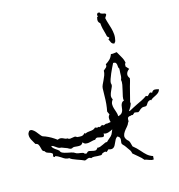

<svg xmlns="http://www.w3.org/2000/svg" viewBox="-278 -1439 1637 1757"><g transform="rotate(-15 540.5 -561.0)"><path d="M1170.9 -455.1Q1166 -437.5 1154.8 -427.2Q1143.6 -417 1129.4 -409.7Q1115.2 -402.3 1100.6 -395Q1085.9 -387.7 1075.2 -376L1069.3 -382.8L1067.4 -381.8Q1053.7 -377 1046.9 -372.1Q1040 -367.2 1032.2 -353.5Q1024.4 -339.8 1018.1 -337.4Q1011.7 -335 995.1 -335.9Q984.4 -335.9 976.6 -332.5Q968.8 -329.1 961.9 -323.7Q955.1 -318.4 948.7 -312Q942.4 -305.7 933.6 -301.8Q925.8 -304.7 916.5 -305.2Q907.2 -305.7 899.4 -307.6Q894.5 -302.7 888.2 -298.3Q881.8 -293.9 877 -289.1Q873 -293 868.7 -292Q864.3 -291 859.4 -289.1Q855.5 -287.1 853 -287.6Q850.6 -288.1 845.7 -287.1Q834 -284.2 830.6 -277.8Q827.1 -271.5 826.7 -263.2Q826.2 -254.9 826.2 -247.1Q826.2 -239.3 820.3 -235.4H819.3V-234.4Q812.5 -214.8 796.9 -197.8Q781.2 -180.7 768.6 -162.6Q755.9 -144.5 752.9 -125.5Q750 -106.4 768.6 -83V-82H769.5Q786.1 -70.3 791.5 -51.3Q796.9 -32.2 801.8 -13.7L802.7 -12.7Q820.3 1 835 15.6Q849.6 30.3 864.3 46.9Q885.7 72.3 907.2 91.3Q928.7 110.4 960.9 121.1Q959 128.9 959.5 136.7Q960 144.5 959 152.3Q947.3 154.3 937 151.9Q926.8 149.4 917 146Q907.2 142.6 897.5 138.7Q887.7 134.8 876 133.8Q855.5 108.4 831.5 89.8Q807.6 71.3 783.2 48.8Q780.3 30.3 772.5 17.6Q764.6 4.9 752.9 -9.8Q748 -15.6 743.7 -23.4Q739.3 -31.2 733.4 -37.1Q727.5 -42 719.2 -51.8Q710.9 -61.5 710.9 -69.3Q710.9 -78.1 712.9 -86.4Q714.8 -94.7 714.8 -103.5Q714.8 -116.2 709 -123.5Q703.1 -130.9 692.4 -135.7L690.4 -136.7L689.5 -135.7Q675.8 -126 669.9 -115.2Q664.1 -104.5 657.2 -88.9Q651.4 -75.2 645.5 -64.5Q639.6 -53.7 631.3 -46.9Q623 -40 611.3 -39.1Q599.6 -38.1 583 -43.9H581.1Q576.2 -39.1 570.8 -34.2Q565.4 -29.3 559.6 -24.4Q551.8 -33.2 540 -30.3Q528.3 -27.3 518.6 -23.4V-22.5Q512.7 -10.7 500 -9.8Q487.3 -8.8 471.2 -10.3Q455.1 -11.7 438.5 -12.7Q421.9 -13.7 408.2 -6.8Q400.4 -13.7 393.1 -14.2Q385.7 -14.6 378.4 -12.2Q371.1 -9.8 363.3 -5.9Q355.5 -2 347.7 -1Q336.9 -6.8 317.9 -13.7Q298.8 -20.5 278.3 -27.8Q257.8 -35.2 240.2 -43Q222.7 -50.8 215.8 -58.6H214.8Q193.4 -58.6 179.2 -64.9Q165 -71.3 147.5 -84Q134.8 -91.8 124 -98.1Q113.3 -104.5 97.7 -109.4L95.7 -110.4Q90.8 -100.6 85.9 -104.5Q81.1 -108.4 74.2 -114.3Q79.1 -119.1 79.6 -125.5Q80.1 -131.8 80.1 -137.7Q68.4 -148.4 59.1 -151.4Q49.8 -154.3 41.5 -156.7Q33.2 -159.2 26.4 -163.1Q19.5 -167 12.7 -179.7H11.7Q-2.9 -183.6 -7.3 -196.8Q-11.7 -210 -14.6 -223.6Q-17.6 -237.3 -24.4 -249.5Q-31.2 -261.7 -50.8 -264.6Q-58.6 -280.3 -68.8 -296.4Q-79.1 -312.5 -85 -328.6Q-90.8 -344.7 -89.8 -361.3Q-88.9 -377.9 -75.2 -394.5Q-60.5 -402.3 -45.9 -394Q-31.2 -385.7 -17.6 -370.6Q-3.9 -355.5 7.8 -338.9Q19.5 -322.3 30.3 -315.4H31.2Q56.6 -307.6 82.5 -294.9Q108.4 -282.2 129.9 -267.6Q136.7 -262.7 142.6 -258.8Q148.4 -254.9 154.3 -250Q155.3 -250 156.2 -249L158.2 -250Q172.9 -256.8 184.6 -255.4Q196.3 -253.9 206.1 -249.5Q215.8 -245.1 225.1 -240.7Q234.4 -236.3 245.1 -238.3Q255.9 -228.5 267.6 -229Q279.3 -229.5 290.5 -232.4Q301.8 -235.4 312.5 -235.8Q323.2 -236.3 333 -227.5V-226.6Q358.4 -223.6 375 -224.6Q391.6 -225.6 410.2 -245.1L417 -237.3Q427.7 -244.1 440.4 -246.1Q453.1 -248 466.3 -249Q479.5 -250 492.2 -253.9Q504.9 -257.8 515.6 -269.5Q520.5 -264.6 527.3 -263.7Q534.2 -262.7 540 -262.7Q542 -264.6 543.5 -265.1Q544.9 -265.6 545.9 -267.6Q549.8 -261.7 554.7 -261.7Q559.6 -261.7 564.9 -264.2Q570.3 -266.6 575.2 -270Q580.1 -273.4 583 -275.4Q588.9 -268.6 594.2 -268.1Q599.6 -267.6 605 -270Q610.4 -272.5 616.2 -274.9Q622.1 -277.3 627.9 -275.4L628.9 -274.4L666 -280.3Q660.2 -295.9 660.2 -316.4Q660.2 -336.9 673.8 -349.6Q673.8 -350.6 671.4 -356Q668.9 -361.3 666.5 -366.7Q664.1 -372.1 662.1 -376.5Q660.2 -380.9 660.2 -381.8Q662.1 -389.6 663.1 -398.4Q664.1 -407.2 666 -415Q668.9 -432.6 670.4 -450.7Q671.9 -468.8 672.9 -487.3Q674.8 -515.6 674.3 -542.5Q673.8 -569.3 675.8 -597.7Q676.8 -613.3 685.1 -630.9Q693.4 -648.4 702.6 -667.5Q711.9 -686.5 719.7 -707.5Q727.5 -728.5 727.5 -751Q733.4 -756.8 740.2 -761.7Q747.1 -766.6 752.4 -772Q757.8 -777.3 760.3 -784.7Q762.7 -792 759.8 -801.8Q785.2 -817.4 802.2 -834.5Q819.3 -851.6 829.1 -879.9Q846.7 -877.9 858.4 -880.4Q870.1 -882.8 884.8 -883.8Q899.4 -856.4 917 -827.1Q934.6 -797.9 938.5 -767.6Q930.7 -763.7 930.2 -754.9Q929.7 -746.1 929.7 -738.3L928.7 -736.3Q944.3 -720.7 956.1 -706.1Q932.6 -690.4 926.8 -668Q920.9 -645.5 939.5 -623Q937.5 -604.5 931.6 -586.4Q925.8 -568.4 920.9 -549.8L884.8 -408.2Q889.6 -404.3 886.7 -394Q883.8 -383.8 877.9 -372.1Q872.1 -360.4 865.2 -350.1Q858.4 -339.8 855.5 -335.9L859.4 -331.1Q878.9 -341.8 899.9 -353Q920.9 -364.3 941.4 -374Q966.8 -385.7 992.2 -398.4Q1017.6 -411.1 1040 -427.7Q1051.8 -418.9 1057.6 -423.3Q1063.5 -427.7 1068.8 -434.6Q1074.2 -441.4 1081.5 -445.8Q1088.9 -450.2 1102.5 -440.4Q1103.5 -441.4 1103.5 -443.4Q1114.3 -463.9 1134.3 -462.9Q1154.3 -461.9 1170.9 -455.1ZM869.1 -733.4Q862.3 -739.3 861.8 -750Q861.3 -760.7 859.9 -771Q858.4 -781.2 852.5 -789.1Q846.7 -796.9 828.1 -796.9L827.1 -794.9Q819.3 -780.3 808.1 -756.8Q796.9 -733.4 786.1 -708.5Q775.4 -683.6 767.6 -660.6Q759.8 -637.7 759.8 -623Q766.6 -606.4 759.8 -589.4Q752.9 -572.3 744.1 -554.2Q735.4 -536.1 731 -516.6Q726.6 -497.1 738.3 -475.6Q721.7 -454.1 721.2 -434.6Q720.7 -415 726.6 -395Q732.4 -375 739.7 -355Q747.1 -335 747.1 -313.5Q768.6 -318.4 778.8 -328.1Q789.1 -337.9 793.5 -350.1Q797.9 -362.3 798.8 -376Q799.8 -389.6 802.7 -401.9Q805.7 -414.1 812.5 -424.3Q819.3 -434.6 835 -439.5Q829.1 -452.1 834 -476.1Q838.9 -500 845.7 -527.3Q852.5 -554.7 857.4 -581.5Q862.3 -608.4 857.4 -627Q865.2 -645.5 866.2 -660.2Q867.2 -674.8 867.2 -694.3Q867.2 -702.1 868.7 -714.8Q870.1 -727.5 869.1 -733.4ZM663.1 -211.9Q654.3 -207 643.6 -202.1Q632.8 -197.3 621.1 -193.8Q609.4 -190.4 597.7 -190.4Q585.9 -190.4 577.1 -196.3Q577.1 -169.9 567.9 -167Q558.6 -164.1 544.4 -168Q530.3 -171.9 514.6 -174.3Q499 -176.8 487.3 -160.2Q472.7 -161.1 456.5 -156.2Q440.4 -151.4 424.3 -148.9Q408.2 -146.5 394 -149.4Q379.9 -152.3 369.1 -168L366.2 -163.1Q356.4 -147.5 343.3 -145Q330.1 -142.6 315.4 -144Q300.8 -145.5 286.6 -146.5Q272.5 -147.5 261.7 -138.7Q248 -136.7 237.3 -143.1Q226.6 -149.4 213.9 -156.2L209 -152.3H208Q209 -154.3 210.9 -156.2Q208 -157.2 201.7 -159.2Q195.3 -161.1 191.4 -163.1Q183.6 -166 176.3 -168.9Q168.9 -171.9 161.1 -171.9Q150.4 -171.9 137.7 -179.7Q125 -187.5 116.2 -194.3Q110.4 -199.2 103 -203.1Q95.7 -207 87.9 -209L84 -204.1Q89.8 -192.4 97.2 -185.5Q104.5 -178.7 112.3 -172.9Q120.1 -167 128.9 -161.6Q137.7 -156.2 145.5 -148.4Q150.4 -131.8 167 -124.5Q183.6 -117.2 204.6 -112.8Q225.6 -108.4 247.1 -104Q268.6 -99.6 283.2 -88.9Q292 -83 303.7 -81.1Q315.4 -79.1 327.1 -77.6Q338.9 -76.2 348.6 -73.2Q358.4 -70.3 363.3 -60.5L381.8 -59.6Q382.8 -60.5 382.8 -61.5Q393.6 -76.2 407.2 -74.7Q420.9 -73.2 435.1 -68.8Q449.2 -64.5 463.4 -64.9Q477.5 -65.4 488.3 -85Q500 -81.1 514.6 -86.4Q529.3 -91.8 543.5 -98.6Q557.6 -105.5 568.8 -110.4Q580.1 -115.2 585.9 -111.3Q587.9 -115.2 598.1 -123.5Q608.4 -131.8 611.3 -134.8Q626 -146.5 632.8 -153.8Q639.6 -161.1 644 -168.5Q648.4 -175.8 651.9 -185.5Q655.3 -195.3 663.1 -211.9ZM875 -1252.9Q883.8 -1245.1 879.9 -1236.8Q876 -1228.5 868.2 -1217.8Q866.2 -1215.8 865.7 -1214.8Q865.2 -1213.9 864.3 -1211.9Q870.1 -1183.6 878.9 -1157.2Q887.7 -1130.9 895 -1104Q902.3 -1077.1 904.8 -1047.9Q907.2 -1018.6 898.4 -983.4L885.7 -965.8Q874 -966.8 867.7 -971.7Q861.3 -976.6 857.4 -983.4Q853.5 -990.2 850.6 -998.5Q847.7 -1006.8 841.8 -1014.6Q843.8 -1016.6 848.1 -1020.5Q852.5 -1024.4 854.5 -1026.4Q852.5 -1034.2 844.7 -1038.1Q836.9 -1042 835 -1052.7Q834 -1059.6 832.5 -1065.4Q831.1 -1071.3 829.1 -1078.1Q821.3 -1102.5 815.9 -1127.4Q810.5 -1152.3 808.6 -1177.7Q794.9 -1188.5 791.5 -1201.2Q788.1 -1213.9 793.9 -1234.4Q794.9 -1236.3 794.4 -1237.3Q793.9 -1238.3 794.9 -1240.2L806.6 -1246.1Q797.9 -1252 799.3 -1258.3Q800.8 -1264.6 808.6 -1275.4L827.1 -1276.4Q827.1 -1269.5 832.5 -1265.6Q837.9 -1261.7 845.7 -1259.3Q853.5 -1256.8 861.8 -1255.4Q870.1 -1253.9 875 -1252.9Z"/></g></svg>

Font: Homemade Apple
Style: Regular
Weight: 400
Version: Version 1.001